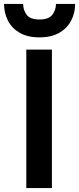

<svg xmlns="http://www.w3.org/2000/svg" viewBox="-50 -951 400 971"><path d="M83 0V-700H212.5V0ZM149.5 -762Q89.5 -762 49.5 -785.2Q9.5 -808.5 -10 -847Q-29.5 -885.5 -29.5 -931H67Q67 -901 84.5 -876.8Q102 -852.5 149.5 -852.5Q197 -852.5 215 -876.8Q233 -901 233 -931H330Q330 -885.5 310 -847Q290 -808.5 250 -785.2Q210 -762 149.5 -762Z"/></svg>

Font: Overpass
Style: Bold
Weight: 700
Designer: Delve Withrington, Dave Bailey, Thomas Jockin
Foundry: Delve Fonts LLC
Version: Version 4.000; ttfautohint (v1.8.3)